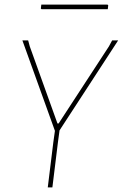

<svg xmlns="http://www.w3.org/2000/svg" viewBox="-20 -812 532 832"><path d="M446 -792 449 -789 447 -772H160L157 -775L159 -792ZM492 -637 238 -247 231 -195 207 0H187L211 -195L218 -245L77 -637H102L109 -611L229 -277H234L452 -611L466 -637Z"/></svg>

Font: Alegreya Sans SC Thin
Style: Italic
Weight: 100
Italic angle: -7°
Designer: Juan Pablo del Peral
Foundry: Huerta Tipografica
Version: Version 2.007